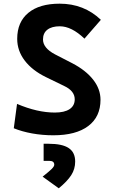

<svg xmlns="http://www.w3.org/2000/svg" viewBox="-20 -723 626 1040"><path d="M269 9.8Q210 9.8 154.3 -0.2Q98.6 -10.3 54.7 -28.3L72.3 -160.2Q182.6 -113.3 276.9 -113.3Q329.1 -113.3 356.9 -131.8Q384.8 -150.4 384.8 -185.1Q384.8 -230.5 327.6 -257.3L228 -305.7Q154.3 -341.8 113.8 -395Q73.2 -448.2 73.2 -512.7Q73.2 -603.5 133.3 -653.3Q193.4 -703.1 303.2 -703.1Q434.6 -703.1 526.4 -615.7L437.5 -513.7Q367.7 -580.6 303.7 -580.6Q260.7 -580.6 236.8 -562.3Q212.9 -543.9 212.9 -509.3Q212.9 -462.9 277.8 -428.7L371.6 -380.4Q444.8 -342.3 484.6 -291.5Q524.4 -240.7 524.4 -182.6Q524.4 -90.3 458 -40.3Q391.6 9.8 269 9.8ZM298.3 296.9 210.9 233.9Q247.1 205.1 260.5 191.7Q273.9 178.2 273.9 169.4Q273.9 148.4 248 148.4H216.3V55.7H243.2Q317.4 55.7 352.3 79.1Q387.2 102.5 387.2 151.9Q387.2 192.4 366 225.6Q344.7 258.8 298.3 296.9Z"/></svg>

Font: Cascadia Code PL
Style: Bold
Weight: 700
Monospace: yes
Designer: Aaron Bell
Foundry: Saja Typeworks
Version: Version 2404.023; ttfautohint (v1.8.4)